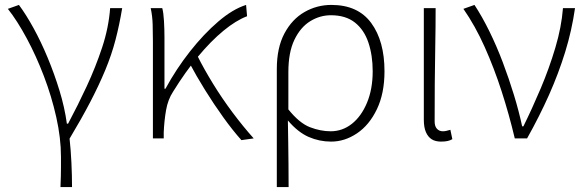

<svg xmlns="http://www.w3.org/2000/svg" viewBox="-20 -563 2382 781"><path d="M226 198Q227 172 227.5 154Q228 136 228 118Q228 100 228 75Q228 -1 209 -86Q190 -171 158.5 -253.5Q127 -336 88.5 -407.5Q50 -479 12 -527L57 -543Q86 -504 116.5 -448.5Q147 -393 174 -328Q201 -263 222 -194.5Q243 -126 252 -60H257Q297 -135 333 -212.5Q369 -290 395.5 -370Q422 -450 428 -530H477Q466 -463 450 -401.5Q434 -340 408 -277.5Q382 -215 346.5 -147Q311 -79 263 1Q268 46 270.5 98.5Q273 151 273 198Z M602 0V-396Q602 -428 601 -463Q600 -498 593 -530H640Q645 -512 647 -478Q649 -444 649 -410V-202H653Q697 -283 753 -354Q809 -425 868 -475.5Q927 -526 981 -543L985 -497Q940 -480 889 -438Q838 -396 786 -333.5Q734 -271 684 -190Q663 -158 655.5 -115Q648 -72 646 -25V0ZM962 7Q927 -32 888.5 -85.5Q850 -139 814 -197Q778 -255 751 -306L784 -334Q810 -282 846.5 -222.5Q883 -163 926 -105.5Q969 -48 1012 0Z M1106 198V-282Q1106 -369 1137 -427Q1168 -485 1218.5 -514Q1269 -543 1328 -543Q1436 -543 1490 -469.5Q1544 -396 1544 -273Q1544 -183 1513 -118.5Q1482 -54 1432 -20.5Q1382 13 1327 13Q1279 13 1235.5 -6Q1192 -25 1151 -73Q1152 -21 1152.5 20.5Q1153 62 1153.5 104Q1154 146 1154 198ZM1325 -29Q1373 -29 1411.5 -59.5Q1450 -90 1473 -145.5Q1496 -201 1496 -273Q1496 -338 1478.5 -390Q1461 -442 1423.5 -471.5Q1386 -501 1326 -501Q1281 -501 1241.5 -476.5Q1202 -452 1177.5 -401Q1153 -350 1153 -270V-118Q1198 -62 1241 -45.5Q1284 -29 1325 -29Z M1774 13Q1751 13 1736 3.5Q1721 -6 1712.5 -25.5Q1704 -45 1704 -76V-530H1752Q1752 -452 1750.5 -375Q1749 -298 1748.5 -221.5Q1748 -145 1748 -69Q1748 -49 1757.5 -39Q1767 -29 1781 -29Q1788 -29 1795 -30.5Q1802 -32 1812 -35L1820 3Q1812 8 1801 10.5Q1790 13 1774 13Z M2074 0Q2051 -97 2020.5 -191.5Q1990 -286 1951.5 -372Q1913 -458 1865 -527L1910 -543Q1941 -496 1970.5 -436Q2000 -376 2025 -310Q2050 -244 2070.5 -177Q2091 -110 2104 -49H2109Q2145 -122 2179.5 -203.5Q2214 -285 2239 -369Q2264 -453 2270 -530H2319Q2306 -439 2279 -351.5Q2252 -264 2213.5 -177.5Q2175 -91 2124 0Z"/></svg>

Font: Noto Sans KR ExtraLight
Style: Regular
Weight: 250
Designer: Ryoko NISHIZUKA  (kana, bopomofo & ideographs); Paul D. Hunt (Latin, Greek & Cyrillic); Sandoll Communications , Soo-you
Foundry: Adobe
Version: Version 2.004-H2;hotconv 1.0.118;makeotfexe 2.5.65603